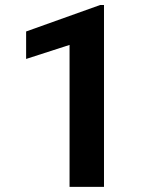

<svg xmlns="http://www.w3.org/2000/svg" viewBox="-20 -732 613 752"><path d="M387.3 -712.5V0H252.4V-556.1L82.3 -501.1V-608.7L372.6 -712.5Z"/></svg>

Font: Vazirmatn
Style: Regular
Weight: 400
Designer: Saber Rastikerdar
Foundry: Saber Rastikerdar
Version: Version 33.003;September 2, 2022;FontCreator 14.0.0.2862 64-